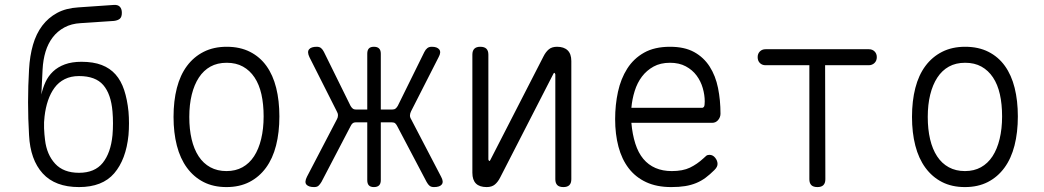

<svg xmlns="http://www.w3.org/2000/svg" viewBox="-20 -750 4240 780"><path d="M443 -665 308 -656Q270 -654 241.5 -638.5Q213 -623 194 -598Q175 -573 165 -540Q155 -507 153 -468L148 -366Q154 -393 165 -417Q176 -441 195.5 -459.5Q215 -478 243.5 -488.5Q272 -499 311 -499Q359 -499 393 -486Q427 -473 449.5 -447.5Q472 -422 484.5 -384Q497 -346 502 -297Q504 -274 504 -249Q504 -224 502 -201Q492 -102 444 -46Q396 10 301 10Q204 10 153.5 -45.5Q103 -101 98 -201Q94 -268 94 -334.5Q94 -401 98 -468Q101 -523 114 -568Q127 -613 151.5 -645.5Q176 -678 212 -697.5Q248 -717 298 -720L443 -730Q459 -731 467 -722.5Q475 -714 475 -698Q475 -681 467 -674Q459 -667 443 -665ZM301 -48Q365 -48 397.5 -88.5Q430 -129 437 -201Q439 -224 439 -249Q439 -274 437 -297Q431 -368 399.5 -404.5Q368 -441 301 -441Q268 -441 243 -428.5Q218 -416 201.5 -393.5Q185 -371 175 -341.5Q165 -312 161 -277Q158 -254 159 -229Q160 -204 163 -181Q170 -122 204 -85Q238 -48 301 -48Z M900 10Q847 10 807 -10.5Q767 -31 739.5 -68.5Q712 -106 698.5 -158.5Q685 -211 685 -275Q685 -340 698.5 -392.5Q712 -445 739.5 -482Q767 -519 807.5 -539.5Q848 -560 901 -560Q955 -560 995.5 -539.5Q1036 -519 1062.5 -482Q1089 -445 1102 -393Q1115 -341 1115 -277Q1115 -212 1101.5 -159Q1088 -106 1060.5 -68.5Q1033 -31 993 -10.5Q953 10 900 10ZM900 -55Q937 -55 965 -70.5Q993 -86 1012 -115Q1031 -144 1041 -185.5Q1051 -227 1051 -277Q1051 -327 1042 -367Q1033 -407 1014 -435.5Q995 -464 967 -479.5Q939 -495 901 -495Q863 -495 835 -479.5Q807 -464 788 -435Q769 -406 759 -365.5Q749 -325 749 -275Q749 -225 758.5 -184.5Q768 -144 787 -115Q806 -86 834.5 -70.5Q863 -55 900 -55Z M1286 -11Q1280 -1 1274 4.5Q1268 10 1256 10Q1234 10 1225 0Q1216 -10 1227 -32L1349 -266Q1353 -273 1353 -281.5Q1353 -290 1348 -298L1237 -518Q1227 -539 1235.5 -549.5Q1244 -560 1267 -560Q1278 -560 1284.5 -554.5Q1291 -549 1296 -539L1404 -320Q1408 -313 1413 -309Q1418 -305 1426 -305H1472V-532Q1472 -546 1478.5 -553Q1485 -560 1499 -560Q1513 -560 1520 -553Q1527 -546 1527 -532V-305H1573Q1582 -305 1587 -309Q1592 -313 1596 -320L1704 -539Q1709 -549 1716 -554.5Q1723 -560 1734 -560Q1756 -560 1764.5 -549Q1773 -538 1762 -518L1650 -298Q1646 -290 1645.5 -282Q1645 -274 1650 -266L1772 -32Q1783 -12 1775 -1Q1767 10 1743 10Q1732 10 1725.5 5Q1719 0 1713 -11L1594 -237Q1590 -245 1585.5 -249Q1581 -253 1572 -253H1527V-18Q1527 -4 1520 3Q1513 10 1499 10Q1485 10 1478.5 3Q1472 -4 1472 -18V-253H1426Q1417 -253 1412 -248.5Q1407 -244 1404 -237Z M1899 -48V-528Q1899 -544 1907 -552Q1915 -560 1931 -560Q1948 -560 1956 -552Q1964 -544 1964 -528V-102Q1966 -96 1968 -96Q1970 -96 1970.5 -97.5Q1971 -99 1973 -102L2188 -521Q2197 -539 2209.5 -549.5Q2222 -560 2243 -560Q2271 -560 2286 -545.5Q2301 -531 2301 -502V-22Q2301 -6 2293 2Q2285 10 2269 10Q2252 10 2244 2Q2236 -6 2236 -22V-448Q2234 -454 2232 -454Q2230 -454 2229.5 -452.5Q2229 -451 2227 -448L2012 -29Q2003 -11 1990.5 -0.5Q1978 10 1957 10Q1928 10 1913.5 -4.5Q1899 -19 1899 -48Z M2862 -121Q2876 -121 2885.5 -109Q2895 -97 2895 -84Q2895 -78 2892 -72Q2889 -66 2882 -59Q2864 -41 2846.5 -28Q2829 -15 2808.5 -6.5Q2788 2 2763.5 6Q2739 10 2707 10Q2648 10 2605 -10Q2562 -30 2534 -66.5Q2506 -103 2492.5 -154Q2479 -205 2479 -266Q2479 -324 2490.5 -377Q2502 -430 2528 -471Q2554 -512 2596.5 -536Q2639 -560 2702 -560Q2761 -560 2800 -538.5Q2839 -517 2863 -479.5Q2887 -442 2897 -392.5Q2907 -343 2907 -288Q2907 -274 2897.5 -262.5Q2888 -251 2873 -251H2545Q2549 -204 2561 -166.5Q2573 -129 2593.5 -104.5Q2614 -80 2643 -67.5Q2672 -55 2709 -55Q2754 -55 2783 -69Q2812 -83 2838 -107Q2844 -113 2849 -117Q2854 -121 2862 -121ZM2545 -312H2832Q2837 -312 2840 -316.5Q2843 -321 2843 -338Q2843 -364 2835 -392Q2827 -420 2810 -443Q2793 -466 2766 -480.5Q2739 -495 2702 -495Q2663 -495 2635 -479.5Q2607 -464 2588 -439Q2569 -414 2558.5 -380.5Q2548 -347 2545 -312Z M3268 -485H3090Q3076 -485 3067 -494Q3058 -503 3058 -518Q3058 -532 3067 -541Q3076 -550 3090 -550H3510Q3524 -550 3533 -541Q3542 -532 3542 -518Q3542 -503 3532.5 -494Q3523 -485 3509 -485H3332L3333 -22Q3333 -6 3325 2Q3317 10 3301 10Q3284 10 3276 2Q3268 -6 3268 -22Z M3900 10Q3847 10 3807 -10.5Q3767 -31 3739.5 -68.5Q3712 -106 3698.5 -158.5Q3685 -211 3685 -275Q3685 -340 3698.5 -392.5Q3712 -445 3739.5 -482Q3767 -519 3807.5 -539.5Q3848 -560 3901 -560Q3955 -560 3995.5 -539.5Q4036 -519 4062.5 -482Q4089 -445 4102 -393Q4115 -341 4115 -277Q4115 -212 4101.5 -159Q4088 -106 4060.5 -68.5Q4033 -31 3993 -10.5Q3953 10 3900 10ZM3900 -55Q3937 -55 3965 -70.5Q3993 -86 4012 -115Q4031 -144 4041 -185.5Q4051 -227 4051 -277Q4051 -327 4042 -367Q4033 -407 4014 -435.5Q3995 -464 3967 -479.5Q3939 -495 3901 -495Q3863 -495 3835 -479.5Q3807 -464 3788 -435Q3769 -406 3759 -365.5Q3749 -325 3749 -275Q3749 -225 3758.5 -184.5Q3768 -144 3787 -115Q3806 -86 3834.5 -70.5Q3863 -55 3900 -55Z"/></svg>

Font: Maple Mono ExtraLight
Style: Regular
Weight: 275
Monospace: yes
Designer: subframe7536
Version: Version 7.000